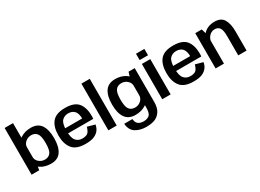

<svg xmlns="http://www.w3.org/2000/svg" viewBox="-33 -1673 3782 2794"><g transform="rotate(-30 1858.0 -276.0)"><path d="M46 0H174.5L187 -90.5V-785H46ZM375 4Q490 4 543.2 -74.8Q596.5 -153.5 596.5 -297.5Q596.5 -442 543.2 -519.8Q490 -597.5 375 -597.5Q272.5 -597.5 198.5 -548.5Q124.5 -499.5 124.5 -442.5L186.5 -378Q186.5 -427.5 228 -464.2Q269.5 -501 326.5 -501Q387 -501 420.8 -458.5Q454.5 -416 454.5 -297Q454.5 -176.5 420.8 -134.5Q387 -92.5 326.5 -92.5Q269.5 -92.5 228 -128.8Q186.5 -165 186.5 -216.5L124.5 -151Q124.5 -94 198.5 -45Q272.5 4 375 4Z M954 5.5V-85.5Q885 -85.5 845 -131.8Q805 -178 805 -297Q805 -420 845.5 -463.5Q886 -507 952 -507Q1018 -507 1055.5 -466.2Q1093 -425.5 1093 -327.5L1099 -340.5H791.5V-255H1229.5Q1232.5 -274 1232.5 -298Q1232.5 -441.5 1170 -520Q1107.5 -598.5 951.5 -598.5Q800 -598.5 734.5 -520.8Q669 -443 669 -297Q669 -156 733.8 -75.2Q798.5 5.5 954 5.5ZM954 -85.5V5.5Q1037.5 5.5 1088 -12.8Q1138.5 -31 1172.8 -69.5Q1207 -108 1217 -167.5L1091 -202.5Q1081.5 -166 1065.5 -137.8Q1049.5 -109.5 1021.8 -97.5Q994 -85.5 954 -85.5Z M1336 0H1476.5V-785H1336Z M1843.5 233.5Q1929.5 233.5 1986.8 210.8Q2044 188 2082.5 131Q2121 74 2121 -26V-592.5H2017.5L1980 -474V-11.5Q1980 84.5 1943.8 114.2Q1907.5 144 1848 144Q1812.5 144 1784.5 132.8Q1756.5 121.5 1740 96.8Q1723.5 72 1720.5 32.5H1583Q1592.5 143 1666.2 188.2Q1740 233.5 1843.5 233.5ZM1794 4Q1896.5 4 1969.2 -44.2Q2042 -92.5 2042 -151L1980 -216.5Q1980 -166 1939 -129.2Q1898 -92.5 1841 -92.5Q1780 -92.5 1746 -134.5Q1712 -176.5 1712 -297Q1712 -417 1746 -459Q1780 -501 1841 -501Q1898 -501 1939 -464.2Q1980 -427.5 1980 -378L2042 -439.5Q2042 -496.5 1968.5 -547Q1895 -597.5 1792.5 -597.5Q1677.5 -597.5 1623.8 -520.2Q1570 -443 1570 -297.5Q1570 -152.5 1624.5 -74.2Q1679 4 1794 4Z M2241.5 0H2382.5V-593H2241.5ZM2241.5 -764.5V-658H2382.5V-764.5Z M2769 5.5V-85.5Q2700 -85.5 2660 -131.8Q2620 -178 2620 -297Q2620 -420 2660.5 -463.5Q2701 -507 2767 -507Q2833 -507 2870.5 -466.2Q2908 -425.5 2908 -327.5L2914 -340.5H2606.5V-255H3044.5Q3047.5 -274 3047.5 -298Q3047.5 -441.5 2985 -520Q2922.5 -598.5 2766.5 -598.5Q2615 -598.5 2549.5 -520.8Q2484 -443 2484 -297Q2484 -156 2548.8 -75.2Q2613.5 5.5 2769 5.5ZM2769 -85.5V5.5Q2852.5 5.5 2903 -12.8Q2953.5 -31 2987.8 -69.5Q3022 -108 3032 -167.5L2906 -202.5Q2896.5 -166 2880.5 -137.8Q2864.5 -109.5 2836.8 -97.5Q2809 -85.5 2769 -85.5Z M3138 0H3278.5V-486L3247 -592.5H3138ZM3518.5 0H3658.5V-325.5Q3658.5 -450 3615 -524Q3571.5 -598 3462 -598Q3348.5 -598 3277.2 -526.5Q3206 -455 3206 -379L3274 -344Q3274 -413 3313.5 -457Q3353 -501 3409.5 -501Q3464.5 -501 3491.5 -462.8Q3518.5 -424.5 3518.5 -324Z"/></g></svg>

Font: Anybody UltraCondensed Thin SemiBold
Style: Regular
Weight: 600
Version: Version 1.111